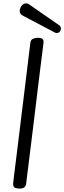

<svg xmlns="http://www.w3.org/2000/svg" viewBox="-20 -1094 378 1128"><path d="M97 14Q81 14 69 9.5Q57 5 57 -14Q57 -14 57.5 -19Q58 -24 60.5 -46Q63 -68 69.5 -118.5Q76 -169 87 -259.5Q98 -350 115.5 -492Q133 -634 158 -840Q160 -860 173.5 -866Q187 -872 203 -872Q217 -872 226.5 -867.5Q236 -863 236 -848Q236 -848 235 -838.5Q234 -829 230.5 -801Q227 -773 220 -718Q213 -663 202 -572Q191 -481 174.5 -345Q158 -209 134 -18Q132 1 121.5 7.5Q111 14 97 14ZM313 -900Q308 -900 304 -902L116 -1001Q103 -1008 99.5 -1014Q96 -1020 96 -1031Q96 -1045 106.5 -1059.5Q117 -1074 134 -1074Q136 -1074 140 -1073.5Q144 -1073 147 -1071L330 -944Q332 -943 335 -937.5Q338 -932 338 -926Q338 -916 331 -908Q324 -900 313 -900Z"/></svg>

Font: Kite One
Style: Regular
Weight: 400
Designer: Eduardo Rodriguez Tunni
Foundry: Eduardo Rodriguez Tunni
Version: Version 1.002; ttfautohint (v1.8.4.7-5d5b);gftools[0.9.23]